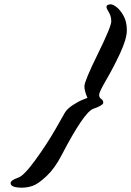

<svg xmlns="http://www.w3.org/2000/svg" viewBox="-20 -745 606 887"><path d="M82 122Q29 122 29 101Q29 88 63 76Q89 69 143.5 -6Q198 -81 239 -153L280 -225Q291 -243 317 -260Q343 -277 364 -285L384 -293Q370 -324 370 -347Q370 -370 432 -496Q494 -622 494 -646Q494 -670 483 -688Q472 -706 472 -712Q472 -725 492 -725Q501 -725 517.5 -713Q534 -701 550 -673.5Q566 -646 566 -605.5Q566 -565 534 -497Q502 -429 470 -374.5Q438 -320 438 -307Q438 -294 447.5 -288Q457 -282 457 -270V-269Q454 -257 410 -242Q367 -225 264 -27Q233 33 194.5 69Q156 105 131 113.5Q106 122 82 122Z"/></svg>

Font: Mr Dafoe
Style: Regular
Weight: 400
Designer: Alejandro Paul
Foundry: Alejandro Paul
Version: Version 1.000